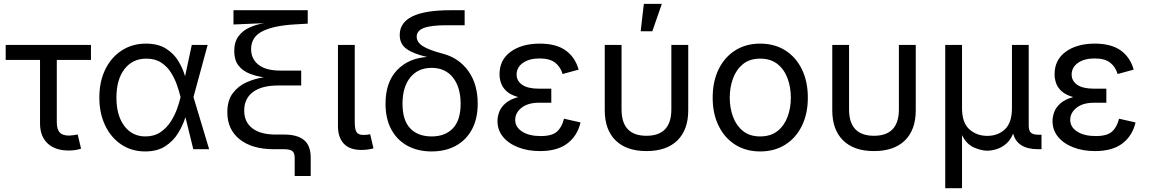

<svg xmlns="http://www.w3.org/2000/svg" viewBox="-20 -781 6014 1005"><path d="M339.4 6.8Q268.6 6.8 229 -30.5Q189.5 -67.9 189.5 -134.8V-467.3H9.8V-545.9H456.1V-467.3H277.3V-141.6Q277.3 -105 292.2 -88.1Q307.1 -71.3 341.3 -71.3Q350.1 -71.3 363 -73.2Q376 -75.2 386.7 -77.1L404.3 -2.9Q376.5 6.8 339.4 6.8Z M739.7 11.7Q669.4 11.7 615.2 -24.4Q561 -60.5 530.5 -124.3Q500 -188 500 -270.5Q500 -354 531 -417.5Q562 -481 617.2 -516.8Q672.4 -552.7 743.7 -552.7Q806.6 -552.7 847.9 -527.1Q889.2 -501.5 913.1 -462.2Q937 -422.9 948.7 -381.8L983.9 -545.9H1066.9L992.7 -272.9L1074.7 0H991.7L950.7 -167.5Q937.5 -125.5 912.4 -84.2Q887.2 -43 845.2 -15.6Q803.2 11.7 739.7 11.7ZM925.3 -272.9 924.8 -274.4Q918.5 -300.3 907 -334Q895.5 -367.7 875.7 -399.9Q856 -432.1 824.2 -453.1Q792.5 -474.1 746.1 -474.1Q673.8 -474.1 631.6 -419.4Q589.4 -364.7 589.4 -270Q589.4 -176.8 630.6 -121.8Q671.9 -66.9 741.2 -66.9Q786.6 -66.9 818.8 -88.4Q851.1 -109.9 872.6 -142.8Q894 -175.8 906.5 -210.4Q918.9 -245.1 924.8 -271.5Z M1522.5 140.1V45.9Q1522.5 19.5 1510.3 9.8Q1498 0 1466.3 0H1413.1Q1299.8 0 1234.9 -51.5Q1169.9 -103 1169.9 -192.9Q1169.9 -255.4 1198.5 -293.2Q1227.1 -331.1 1270.8 -350.3Q1314.5 -369.6 1360.8 -376.5Q1320.8 -381.8 1285.4 -396Q1250 -410.2 1228 -438.5Q1206.1 -466.8 1206.1 -513.7Q1206.1 -561 1228.3 -591.1Q1250.5 -621.1 1286.4 -637.2Q1322.3 -653.3 1362.8 -659.7L1202.1 -652.8V-727.5H1590.8V-657.2L1524.4 -653.3Q1412.1 -647 1353.3 -617.2Q1294.4 -587.4 1294.4 -523.9Q1294.4 -472.2 1333.3 -441.9Q1372.1 -411.6 1445.3 -411.6H1556.6V-333.5H1435.5Q1350.1 -333.5 1304.2 -299.3Q1258.3 -265.1 1258.3 -202.1Q1258.3 -142.1 1301 -109.4Q1343.8 -76.7 1423.3 -76.7H1467.3Q1537.1 -76.7 1571.8 -47.6Q1606.4 -18.6 1606.4 44.4V140.1Z M1871.6 3.9Q1810.1 3.9 1779.5 -29.1Q1749 -62 1749 -121.1V-545.9H1836.9V-143.1Q1836.9 -105.5 1845.9 -90.1Q1855 -74.7 1882.3 -74.7Q1896.5 -74.7 1903.8 -75.7Q1911.1 -76.7 1917.5 -78.6L1935.1 -4.4Q1923.3 -1 1906.2 1.5Q1889.2 3.9 1871.6 3.9Z M2239.3 11.7Q2167.5 11.7 2113 -17.8Q2058.6 -47.4 2028.3 -103.3Q1998 -159.2 1998 -237.8Q1998 -350.1 2057.6 -413.1Q2117.2 -476.1 2215.3 -482.9Q2144.5 -499 2108.4 -524.7Q2072.3 -550.3 2072.3 -598.1Q2072.3 -727.5 2336.9 -727.5H2412.1V-648.9H2317.4Q2235.4 -648.9 2198.2 -634.5Q2161.1 -620.1 2161.1 -588.9Q2161.1 -560.5 2192.4 -540Q2223.6 -519.5 2299.3 -499.5Q2382.3 -477.5 2431.4 -409.2Q2480.5 -340.8 2480.5 -238.8Q2480.5 -159.2 2450.2 -103.3Q2419.9 -47.4 2365.7 -17.8Q2311.5 11.7 2239.3 11.7ZM2239.3 -66.9Q2310.5 -66.9 2350.8 -109.4Q2391.1 -151.9 2391.1 -237.8Q2391.1 -324.7 2350.8 -375.2Q2310.5 -425.8 2239.3 -425.8Q2168 -425.8 2127.4 -375.5Q2086.9 -325.2 2086.9 -237.8Q2086.9 -151.4 2127.2 -109.1Q2167.5 -66.9 2239.3 -66.9Z M2806.6 9.8Q2743.2 9.8 2692.6 -9.8Q2642.1 -29.3 2613 -64.7Q2584 -100.1 2584 -147.5Q2584 -170.4 2593 -194.8Q2602.1 -219.2 2625.7 -240.2Q2649.4 -261.2 2692.4 -272.9Q2652.3 -284.2 2631.3 -303.7Q2610.4 -323.2 2602.5 -346.4Q2594.7 -369.6 2594.7 -392.1Q2594.7 -467.8 2653.3 -510.3Q2711.9 -552.7 2805.2 -552.7Q2891.1 -552.7 2940.9 -517.1Q2990.7 -481.4 3008.8 -416.5L2924.8 -393.6Q2913.6 -431.6 2885.3 -453.4Q2856.9 -475.1 2804.7 -475.1Q2750 -475.1 2717 -451.7Q2684.1 -428.2 2684.1 -390.6Q2684.1 -357.9 2713.1 -337.4Q2742.2 -316.9 2800.3 -316.9H2865.7V-243.2H2800.3Q2743.2 -243.2 2710 -217Q2676.8 -190.9 2676.8 -153.3Q2676.8 -115.7 2713.1 -92.3Q2749.5 -68.8 2810.5 -68.8Q2869.1 -68.8 2895.3 -92Q2921.4 -115.2 2932.1 -159.7L3018.6 -140.1Q3002.9 -71.3 2950.7 -30.8Q2898.4 9.8 2806.6 9.8Z M3363.8 9.8Q3259.3 9.8 3202.4 -45.9Q3145.5 -101.6 3145.5 -204.1V-545.9H3233.4V-208.5Q3233.4 -70.3 3363.8 -70.3Q3494.1 -70.3 3494.1 -208.5V-545.9H3582.5V-204.1Q3582.5 -101.6 3525.6 -45.9Q3468.8 9.8 3363.8 9.8ZM3333.5 -617.2 3350.1 -760.7H3444.3L3394.5 -617.2Z M3959 11.7Q3884.8 11.7 3828.9 -23.4Q3772.9 -58.6 3741.7 -122.1Q3710.4 -185.5 3710.4 -269.5Q3710.4 -355 3741.7 -418.7Q3772.9 -482.4 3828.9 -517.6Q3884.8 -552.7 3959 -552.7Q4033.7 -552.7 4089.8 -517.6Q4146 -482.4 4177.2 -418.7Q4208.5 -355 4208.5 -269.5Q4208.5 -185.5 4177.2 -122.1Q4146 -58.6 4089.8 -23.4Q4033.7 11.7 3959 11.7ZM3959 -66.9Q4014.2 -66.9 4049.8 -95.2Q4085.4 -123.5 4102.5 -169.7Q4119.6 -215.8 4119.6 -269.5Q4119.6 -323.7 4102.5 -370.4Q4085.4 -417 4049.8 -445.6Q4014.2 -474.1 3959 -474.1Q3904.3 -474.1 3869.1 -445.6Q3834 -417 3816.9 -370.6Q3799.8 -324.2 3799.8 -269.5Q3799.8 -215.8 3816.9 -169.7Q3834 -123.5 3869.1 -95.2Q3904.3 -66.9 3959 -66.9Z M4554.7 9.8Q4450.2 9.8 4393.3 -45.9Q4336.4 -101.6 4336.4 -204.1V-545.9H4424.3V-208.5Q4424.3 -70.3 4554.7 -70.3Q4685.1 -70.3 4685.1 -208.5V-545.9H4773.4V-204.1Q4773.4 -101.6 4716.6 -45.9Q4659.7 9.8 4554.7 9.8Z M4927.7 204.1V-545.9H5015.6V-214.8Q5015.6 -138.2 5054.2 -104Q5092.8 -69.8 5147.9 -69.8Q5203.6 -69.8 5240.2 -104.2Q5276.9 -138.7 5276.9 -214.8V-545.9H5364.7V-123.5Q5364.7 -96.7 5376.5 -86.2Q5388.2 -75.7 5417.5 -75.7H5431.6V0H5414.1Q5304.2 0 5283.2 -82Q5269 -46.9 5245.4 -27.3Q5221.7 -7.8 5195.6 0Q5169.4 7.8 5147.5 7.8Q5116.2 7.8 5077.4 -9.3Q5038.6 -26.4 5015.6 -73.7V204.1Z M5711.9 9.8Q5648.4 9.8 5597.9 -9.8Q5547.4 -29.3 5518.3 -64.7Q5489.3 -100.1 5489.3 -147.5Q5489.3 -170.4 5498.3 -194.8Q5507.3 -219.2 5531 -240.2Q5554.7 -261.2 5597.7 -272.9Q5557.6 -284.2 5536.6 -303.7Q5515.6 -323.2 5507.8 -346.4Q5500 -369.6 5500 -392.1Q5500 -467.8 5558.6 -510.3Q5617.2 -552.7 5710.4 -552.7Q5796.4 -552.7 5846.2 -517.1Q5896 -481.4 5914.1 -416.5L5830.1 -393.6Q5818.8 -431.6 5790.5 -453.4Q5762.2 -475.1 5710 -475.1Q5655.3 -475.1 5622.3 -451.7Q5589.4 -428.2 5589.4 -390.6Q5589.4 -357.9 5618.4 -337.4Q5647.5 -316.9 5705.6 -316.9H5771V-243.2H5705.6Q5648.4 -243.2 5615.2 -217Q5582 -190.9 5582 -153.3Q5582 -115.7 5618.4 -92.3Q5654.8 -68.8 5715.8 -68.8Q5774.4 -68.8 5800.5 -92Q5826.7 -115.2 5837.4 -159.7L5923.8 -140.1Q5908.2 -71.3 5856 -30.8Q5803.7 9.8 5711.9 9.8Z"/></svg>

Font: Inter-Regular
Style: Regular
Weight: 400
Designer: Rasmus Andersson
Foundry: rsms
Version: Version 4.000;git-a52131595